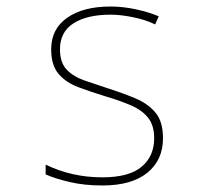

<svg xmlns="http://www.w3.org/2000/svg" viewBox="-20 -558 640 589"><path d="M294 11Q239 11 194 0.5Q149 -10 120 -23V-53Q200 -14 294 -14Q376 -14 414.5 -46.5Q453 -79 453 -134Q453 -173 434.5 -196.5Q416 -220 382.5 -234.5Q349 -249 305 -262Q259 -276 220.5 -290.5Q182 -305 159.5 -331.5Q137 -358 137 -407Q137 -469 186 -503.5Q235 -538 319 -538Q357 -538 396.5 -529.5Q436 -521 467 -508L456 -483Q428 -497 389 -505Q350 -513 319 -513Q247 -513 205.5 -486.5Q164 -460 164 -407Q164 -366 184.5 -344.5Q205 -323 239.5 -311Q274 -299 314 -286Q358 -272 396 -256Q434 -240 457 -212.5Q480 -185 480 -134Q480 -67 432 -28Q384 11 294 11Z"/></svg>

Font: Noto Sans Mono Thin
Style: Regular
Weight: 100
Designer: Monotype Design Team
Foundry: Monotype Imaging Inc.
Version: Version 2.014